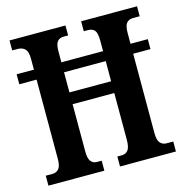

<svg xmlns="http://www.w3.org/2000/svg" viewBox="-105 -813 881 912"><g transform="rotate(-15 335.0 -357.0)"><path d="M22 0V-49H55Q75 -49 86.5 -63Q98 -77 98 -111V-501H13V-550H98V-603Q98 -639 84.5 -652Q71 -665 49 -665H22V-714H297V-665H274Q255 -665 244 -652Q233 -639 233 -604V-550H438V-602Q438 -639 427.5 -652Q417 -665 394 -665H374V-714H649V-665H616Q596 -665 584.5 -652Q573 -639 573 -602V-550H658V-501H573V-110Q573 -76 585 -62.5Q597 -49 616 -49H649V0H374V-49H395Q416 -49 427 -63.5Q438 -78 438 -114V-344H233V-111Q233 -77 244 -63Q255 -49 274 -49H297V0ZM233 -402H438V-501H233Z"/></g></svg>

Font: Noto Serif Tamil ExtraCondensed
Style: Bold
Weight: 700
Width: 2
Designer: Indian Type Foundry, Tom Grace, and the Monotype Design Team
Foundry: Monotype Imaging Inc.
Version: Version 2.004; ttfautohint (v1.8.4.7-5d5b)